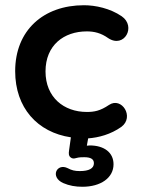

<svg xmlns="http://www.w3.org/2000/svg" viewBox="-20 -519 539 734"><path d="M295 195C365 195 414 161 414 109C414 64 378 37 323 37L312 38L317 10C357 7 403 -5 444 -34C495 -72 445 -150 397 -118C363 -95 340 -91 312 -91C224 -91 154 -147 154 -246C154 -346 224 -399 312 -399C340 -399 366 -393 394 -373C455 -333 502 -418 445 -457C401 -487 345 -499 301 -499C146 -499 38 -403 38 -247C38 -107 123 -13 251 6L244 56C242 69 243 77 249 82C256 88 262 88 272 85C283 82 292 82 302 82C328 82 339 90 339 105C339 125 320 135 285 135C266 135 254 132 239 124C197 103 170 158 222 181C245 191 269 195 295 195Z"/></svg>

Font: SN Pro SemiBold
Style: Regular
Weight: 600
Designer: Tobias Whetton
Foundry: Supernotes
Version: Version 1.003;Glyphs 3.3 (3324)